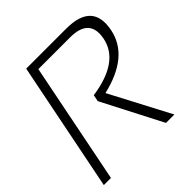

<svg xmlns="http://www.w3.org/2000/svg" viewBox="-187 -837 977 977"><g transform="rotate(-45 301.5 -349.0)"><path d="M8.8 0 148.4 -698.2H436.5Q626 -698.2 592.3 -530.8Q561 -375.5 345.7 -325.2L516.6 0H456.1L289.1 -323.7L295.9 -359.4Q507.3 -390.1 534.7 -526.9Q559.6 -652.8 418.9 -652.8H190.4L60.1 0Z"/></g></svg>

Font: Sansation Light
Style: Light Italic
Weight: 300
Designer: Bernd Montag
Version: Version 1.301